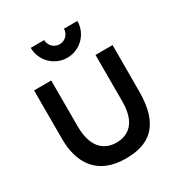

<svg xmlns="http://www.w3.org/2000/svg" viewBox="-178 -876 971 1027"><g transform="rotate(-30 307.5 -362.0)"><path d="M303.5 21.5C442 21.5 544.5 -37 544.5 -254L545 -540H439.5V-253.5C439.5 -114.5 371 -77.5 302.5 -77.5C234 -78 166 -118.5 166 -258V-540H60V-240C60 -90 130.5 21.5 303.5 21.5ZM158.5 -746C158.5 -666.5 223 -602 302.5 -602C382 -602 446.5 -666.5 446.5 -746H363.5C363.5 -712.5 336.5 -685 302.5 -685C269 -685 241.5 -712.5 241.5 -746Z"/></g></svg>

Font: Eudonet SemiBold
Style: Regular
Weight: 600
Designer: Mikhail Sharanda
Foundry: Mikhail Sharanda
Version: Version 4.503;Glyphs 3.1.2 (3151)